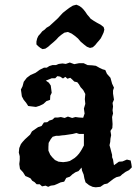

<svg xmlns="http://www.w3.org/2000/svg" viewBox="-20 -784 582 817"><path d="M260 -512 277 -518 296 -511 316 -515H336L353 -507L372 -506L388 -504L404 -495L417 -489L428 -486L435 -470L450 -453L457 -428L465 -411L461 -399V-386L465 -360L459 -346L461 -331L459 -315L461 -301L457 -286L459 -256L458 -239L450 -227L453 -209L450 -194L449 -180L446 -166L450 -152L453 -140L457 -125V-115L461 -105L463 -92L465 -81L486 -96L501 -97L520 -105L536 -101L539 -86L541 -72L529 -60L515 -53L501 -43L491 -34L475 -30L463 -23L437 -3L423 0L407 11L387 13L374 11L359 4L344 -8L339 -25L336 -41L329 -58L327 -71L314 -56L301 -51L289 -43L277 -32L262 -27L253 -11L238 -8L223 -1L211 4L196 6L185 11L174 6L159 9L149 0H136L127 -9L117 -15L110 -25L100 -30L88 -35L78 -51L65 -65L62 -86L64 -103V-119L60 -135L62 -154L69 -171L76 -180L86 -191L98 -202L108 -211L116 -225L142 -243L157 -248L167 -263L181 -264L190 -271L203 -275L213 -284H227L239 -286L255 -282L269 -288L287 -282L301 -286L316 -284L334 -283L340 -301L337 -322L343 -342L341 -362L343 -384L334 -401L323 -413L316 -425L309 -434L296 -437L287 -446L279 -453L267 -449L258 -457L248 -450L236 -458L224 -460L215 -451H200L193 -448L175 -441L188 -432L196 -420L198 -405L200 -389L194 -377L193 -359L178 -354L165 -342L149 -334L133 -329L116 -331L100 -333L91 -347L81 -359L73 -374L71 -389L69 -403L76 -417L81 -436L94 -453L110 -465L131 -474L149 -487L167 -496H179L190 -503L203 -507H218L230 -512L246 -514ZM305 -218 289 -214 269 -211 256 -209 244 -208 230 -206H218L204 -202L196 -192L187 -176L186 -159V-143L194 -125L203 -114L214 -103L229 -96L249 -94L265 -96L277 -99L287 -105L298 -112L307 -120L316 -130L323 -140L329 -150L337 -165V-214H317ZM290 -760 305 -764 317 -759 327 -752 335 -744 343 -734 351 -722 358 -714 366 -704 378 -696 393 -687 408 -679 421 -669 424 -658 421 -646 416 -635 409 -621 401 -611 393 -602 385 -592 375 -583 363 -580 350 -585 337 -595 323 -607 312 -620 299 -631 285 -641 269 -648 254 -645 241 -636 229 -626 219 -615 208 -605 196 -595 185 -585 173 -577 161 -575 152 -580 143 -587 135 -595V-607L138 -620L143 -631L152 -641L160 -651L170 -658L178 -666L190 -673L201 -683L213 -694L226 -706L236 -717L247 -729L261 -740L274 -750Z"/></svg>

Font: Tagesschrift
Style: Regular
Weight: 400
Designer: Yanone
Version: Version 2.000; ttfautohint (v1.8.4.7-5d5b)